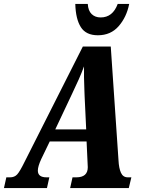

<svg xmlns="http://www.w3.org/2000/svg" viewBox="-56 -949 711 969"><path d="M607 -54 594 0H298L310 -54H329Q387 -54 387 -105L386 -127L381 -235H195L152 -146Q135 -109 135 -88Q135 -54 179 -54H193L181 0H-36L-24 -54H-5Q17 -54 30.5 -68.5Q44 -83 68 -132L362 -714H503L542 -141Q544 -100 554.5 -77Q565 -54 589 -54ZM379 -296 371 -465 370 -492Q367 -565 368 -614Q356 -581 341.5 -548.5Q327 -516 307 -474L223 -296ZM324 -929H387Q389 -895 406.5 -878Q424 -861 452 -861Q513 -861 538 -929H596Q583 -863 543 -817Q503 -771 438 -771Q378 -771 352 -812Q326 -853 324 -929Z"/></svg>

Font: Noto Serif CondExtraBold
Style: Italic
Weight: 800
Width: 3
Italic angle: -12°
Designer: Monotype Design Team
Foundry: Monotype Imaging Inc.
Version: Version 1.001